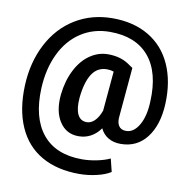

<svg xmlns="http://www.w3.org/2000/svg" viewBox="-96 -785 1086 1101"><g transform="rotate(10 447.5 -234.5)"><path d="M854 -261.7Q848.6 -136.7 792.2 -63.2Q735.8 10.3 640.6 10.3Q598.6 10.3 568.1 -7.8Q537.6 -25.9 522 -59.6Q473.1 8.8 394.5 8.8Q323.2 8.8 284.2 -51.3Q245.1 -111.3 254.9 -210Q263.7 -290.5 295.7 -353.3Q327.6 -416 376.5 -449.7Q425.3 -483.4 481.9 -483.4Q551.8 -483.4 601.1 -451.2L631.8 -430.2L606.9 -147.9Q602.1 -109.4 615.5 -88.9Q628.9 -68.4 658.2 -68.4Q703.1 -68.4 733.4 -120.8Q763.7 -173.3 766.6 -258.3Q774.9 -428.7 698 -520.3Q621.1 -611.8 470.2 -611.8Q376 -611.8 302.2 -564Q228.5 -516.1 186 -428Q143.6 -339.8 138.2 -226.1Q130.4 -53.2 207.5 41.3Q284.7 135.7 438.5 135.7Q479 135.7 523.4 126.7Q567.9 117.7 600.1 102.5L618.7 177.7Q588.9 197.3 538.3 209.2Q487.8 221.2 436.5 221.2Q307.6 221.2 216.8 169.2Q126 117.2 81.3 15.9Q36.6 -85.4 42.5 -226.1Q48.3 -360.8 104 -467.8Q159.7 -574.7 255.6 -633.1Q351.6 -691.4 472.2 -691.4Q594.7 -691.4 683.1 -638.9Q771.5 -586.4 815.4 -488.8Q859.4 -391.1 854 -261.7ZM363.3 -210Q357.9 -145.5 374.5 -112.1Q391.1 -78.6 428.2 -78.6Q452.1 -78.6 473.6 -99.6Q495.1 -120.6 509.3 -160.2L529.8 -391.1Q510.7 -397.5 490.7 -397.5Q434.6 -397.5 403.6 -349.6Q372.6 -301.8 363.3 -210Z"/></g></svg>

Font: Shabnam FD
Style: Bold-FD
Weight: 700
Foundry: DejaVu fonts team - Redesigned by Saber Rastikerdar - Based on Vazir font
Version: Version 5.0.1